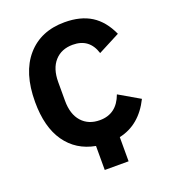

<svg xmlns="http://www.w3.org/2000/svg" viewBox="-153 -821 957 1082"><g transform="rotate(-20 325.5 -280.0)"><path d="M288 150V6Q175 -15 112.5 -104Q50 -193 50 -344Q50 -519 133 -614.5Q216 -710 359 -710Q455 -710 518.5 -670Q582 -630 620 -546L489 -478Q459 -575 359 -575Q291 -575 251 -530.5Q211 -486 211 -405V-293Q211 -212 251 -167.5Q291 -123 359 -123Q460 -123 498 -227L622 -155Q556 -22 431 5V150Z"/></g></svg>

Font: Aneliza
Style: Bold
Weight: 700
Designer: Mike Abbink, Paul van der Laan, Pieter van Rosmalen
Foundry: Bold Monday
Version: Version 3.0